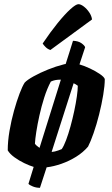

<svg xmlns="http://www.w3.org/2000/svg" viewBox="-20 -803 534 918"><path d="M171 95Q153 95 137 88.5Q121 82 116 76L141 -5Q121 -11 96 -23Q71 -35 49 -51Q27 -67 17 -84Q17 -128 25.5 -177.5Q34 -227 47 -273.5Q60 -320 73.5 -355.5Q87 -391 98 -408Q110 -421 140.5 -438Q171 -455 209.5 -470.5Q248 -486 284 -495Q287 -496 290 -496.5Q293 -497 294 -497Q303 -524 311.5 -552Q320 -580 329 -608Q355 -607 370 -596Q385 -585 387 -577L360 -495Q384 -488 410.5 -475.5Q437 -463 457.5 -449Q478 -435 481 -425Q481 -394 473.5 -349Q466 -304 454 -256Q442 -208 427.5 -166.5Q413 -125 401 -102Q377 -74 344 -53.5Q311 -33 274 -20Q237 -7 203 -3ZM169 -96 271 -422Q270 -422 268.5 -422Q267 -422 266 -422Q255 -422 244.5 -420Q234 -418 223 -413Q205 -379 191.5 -336.5Q178 -294 168.5 -251Q159 -208 153.5 -172.5Q148 -137 147 -116Q150 -111 156 -106Q162 -101 169 -96ZM227 -77Q228 -77 229 -77Q230 -77 231 -77Q235 -77 243 -79Q251 -81 259.5 -84Q268 -87 275 -90Q285 -104 296 -133Q307 -162 317 -198.5Q327 -235 335 -272.5Q343 -310 347.5 -342Q352 -374 352 -393Q348 -396 342.5 -399.5Q337 -403 332 -405ZM221 -564Q208 -568 198 -578Q188 -588 184 -595Q221 -650 255.5 -692.5Q290 -735 316.5 -759Q343 -783 355 -783Q366 -783 380.5 -772Q395 -761 406.5 -744Q418 -727 420 -710Z"/></svg>

Font: Texturina Medium 12pt ExtraBold
Style: Italic
Weight: 800
Italic angle: -11°
Version: Version 1.002